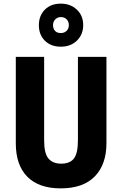

<svg xmlns="http://www.w3.org/2000/svg" viewBox="-20 -1027 672 1057"><path d="M566 -239Q566 -122 502 -56Q438 10 314 10Q194 10 130.5 -54Q67 -118 67 -238V-714H223V-254Q223 -182 247 -154Q271 -126 317 -126Q365 -126 387 -154.5Q409 -183 409 -255V-714H566ZM315 -770Q260 -770 227 -803Q194 -836 194 -888Q194 -941 227 -974Q260 -1007 315 -1007Q368 -1007 403 -974Q438 -941 438 -889Q438 -837 403.5 -803.5Q369 -770 315 -770ZM315 -845Q334 -845 346.5 -857Q359 -869 359 -889Q359 -908 347 -920.5Q335 -933 315 -933Q297 -933 284.5 -920.5Q272 -908 272 -889Q272 -869 283 -857Q294 -845 315 -845Z"/></svg>

Font: Noto Sans Gujarati UI Condensed ExtraBold
Style: Regular
Weight: 800
Width: 3
Designer: Jelle Bosma - Monotype Design Team, Universal Thirst
Foundry: Monotype Imaging Inc.
Version: Version 2.106; ttfautohint (v1.8.4.7-5d5b)